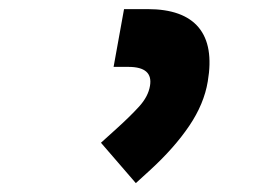

<svg xmlns="http://www.w3.org/2000/svg" viewBox="-20 -725 626 430"><path d="M284.2 -314.9 206.1 -405.3 241.2 -437Q270.5 -463.4 291.3 -486.1Q312 -508.8 315.9 -532.7Q323.2 -575.2 267.6 -575.2H234.4L257.8 -704.6H310.5Q390.6 -704.6 424.8 -663.6Q459 -622.6 445.3 -542.5Q437 -492.2 403.8 -443.1Q370.6 -394 316.9 -344.7Z"/></svg>

Font: Cascadia Code PL
Style: Italic
Weight: 400
Italic angle: -10°
Monospace: yes
Designer: Aaron Bell
Foundry: Saja Typeworks
Version: Version 2404.023